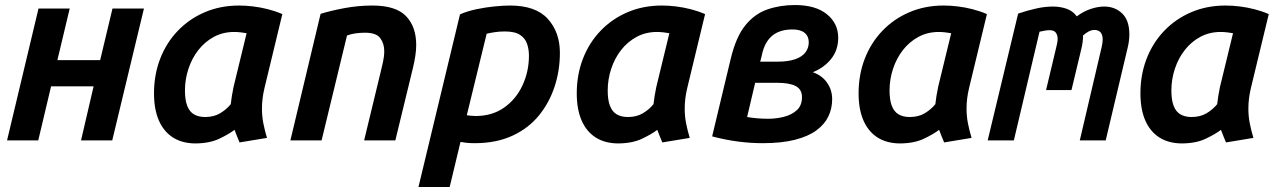

<svg xmlns="http://www.w3.org/2000/svg" viewBox="-20 -558 5080 763"><path d="M8 0 133 -524H257L208 -319H378L427 -524H552L426 0H302L352 -215H183L132 0Z M754 12Q702 11 666 -12.5Q630 -36 611 -80Q592 -124 592 -187Q592 -261 616.5 -324.5Q641 -388 686.5 -435.5Q732 -483 794 -509.5Q856 -536 930 -536Q957 -536 986 -532.5Q1015 -529 1044.5 -521.5Q1074 -514 1102 -502L1031 -208Q1026 -187 1023.5 -167Q1021 -147 1021 -126Q1021 -96 1026.5 -68Q1032 -40 1041 -10L932 8Q928 -1 921.5 -17.5Q915 -34 912 -42Q890 -25 851 -6.5Q812 12 754 12ZM795 -93Q830 -93 855 -108Q880 -123 897 -144Q899 -161 901.5 -177Q904 -193 908 -212L960 -426Q950 -428 936 -429.5Q922 -431 911 -431Q866 -431 830 -411.5Q794 -392 768.5 -359.5Q743 -327 729 -285Q715 -243 715 -198Q715 -161 724 -137.5Q733 -114 751 -103.5Q769 -93 795 -93Z M1134 0 1254 -503Q1292 -515 1347.5 -525.5Q1403 -536 1460 -536Q1553 -536 1593.5 -494Q1634 -452 1634 -379Q1634 -359 1630.5 -336Q1627 -313 1621 -288L1551 0H1427L1492 -269Q1497 -289 1502 -311.5Q1507 -334 1507 -355Q1507 -385 1491 -406.5Q1475 -428 1431 -428Q1412 -428 1393.5 -425.5Q1375 -423 1359 -417L1258 0Z M1643 185 1808 -501Q1838 -514 1874 -521.5Q1910 -529 1945 -532.5Q1980 -536 2007 -536Q2109 -536 2157 -483Q2205 -430 2205 -348Q2205 -278 2184 -214Q2163 -150 2121.5 -99Q2080 -48 2016 -18.5Q1952 11 1866 11Q1848 11 1834 9.5Q1820 8 1810 6L1767 185ZM1870 -97Q1936 -97 1983.5 -130.5Q2031 -164 2056.5 -219Q2082 -274 2082 -337Q2082 -362 2074.5 -384Q2067 -406 2046.5 -419.5Q2026 -433 1986 -433Q1964 -433 1945 -430Q1926 -427 1914 -424L1835 -100Q1842 -99 1852 -98Q1862 -97 1870 -97Z M2434 12Q2382 11 2346 -12.5Q2310 -36 2291 -80Q2272 -124 2272 -187Q2272 -261 2296.5 -324.5Q2321 -388 2366.5 -435.5Q2412 -483 2474 -509.5Q2536 -536 2610 -536Q2637 -536 2666 -532.5Q2695 -529 2724.5 -521.5Q2754 -514 2782 -502L2711 -208Q2706 -187 2703.5 -167Q2701 -147 2701 -126Q2701 -96 2706.5 -68Q2712 -40 2721 -10L2612 8Q2608 -1 2601.5 -17.5Q2595 -34 2592 -42Q2570 -25 2531 -6.5Q2492 12 2434 12ZM2475 -93Q2510 -93 2535 -108Q2560 -123 2577 -144Q2579 -161 2581.5 -177Q2584 -193 2588 -212L2640 -426Q2630 -428 2616 -429.5Q2602 -431 2591 -431Q2546 -431 2510 -411.5Q2474 -392 2448.5 -359.5Q2423 -327 2409 -285Q2395 -243 2395 -198Q2395 -161 2404 -137.5Q2413 -114 2431 -103.5Q2449 -93 2475 -93Z M3011 11Q2963 11 2913 4.5Q2863 -2 2810 -16L2884 -325Q2905 -412 2942 -457.5Q2979 -503 3029.5 -520.5Q3080 -538 3139 -538Q3221 -538 3266 -501.5Q3311 -465 3311 -408Q3311 -359 3283 -324Q3255 -289 3210 -271Q3247 -258 3267 -229Q3287 -200 3287 -164Q3287 -127 3272 -95.5Q3257 -64 3224.5 -40Q3192 -16 3139 -2.5Q3086 11 3011 11ZM3032 -86Q3065 -86 3096 -94Q3127 -102 3147 -120.5Q3167 -139 3167 -172Q3167 -203 3142 -216Q3117 -229 3067 -229H2981L2949 -93Q2965 -90 2988 -88Q3011 -86 3032 -86ZM3001 -313H3070Q3112 -313 3139.5 -322.5Q3167 -332 3180.5 -349.5Q3194 -367 3194 -390Q3194 -414 3177.5 -427.5Q3161 -441 3129 -441Q3095 -441 3070 -429.5Q3045 -418 3029 -394Q3013 -370 3006 -332Z M3554 12Q3502 11 3466 -12.5Q3430 -36 3411 -80Q3392 -124 3392 -187Q3392 -261 3416.5 -324.5Q3441 -388 3486.5 -435.5Q3532 -483 3594 -509.5Q3656 -536 3730 -536Q3757 -536 3786 -532.5Q3815 -529 3844.5 -521.5Q3874 -514 3902 -502L3831 -208Q3826 -187 3823.5 -167Q3821 -147 3821 -126Q3821 -96 3826.5 -68Q3832 -40 3841 -10L3732 8Q3728 -1 3721.5 -17.5Q3715 -34 3712 -42Q3690 -25 3651 -6.5Q3612 12 3554 12ZM3595 -93Q3630 -93 3655 -108Q3680 -123 3697 -144Q3699 -161 3701.5 -177Q3704 -193 3708 -212L3760 -426Q3750 -428 3736 -429.5Q3722 -431 3711 -431Q3666 -431 3630 -411.5Q3594 -392 3568.5 -359.5Q3543 -327 3529 -285Q3515 -243 3515 -198Q3515 -161 3524 -137.5Q3533 -114 3551 -103.5Q3569 -93 3595 -93Z M3905 0 4026 -504Q4065 -517 4099 -524.5Q4133 -532 4164 -532Q4194 -532 4219 -523Q4244 -514 4259 -493Q4286 -513 4314.5 -522.5Q4343 -532 4368 -532Q4411 -532 4439.5 -504.5Q4468 -477 4468 -421Q4468 -408 4466 -393Q4464 -378 4460 -363L4374 0H4271L4358 -371Q4360 -379 4361 -387.5Q4362 -396 4362 -401Q4362 -420 4353.5 -429.5Q4345 -439 4329 -439Q4318 -439 4306.5 -433Q4295 -427 4284 -417Q4284 -391 4277 -363L4238 -200H4137L4177 -368Q4179 -376 4181 -385.5Q4183 -395 4183 -404Q4183 -418 4176 -428Q4169 -438 4151 -438Q4141 -438 4131 -436Q4121 -434 4111 -432L4009 0Z M4674 12Q4622 11 4586 -12.5Q4550 -36 4531 -80Q4512 -124 4512 -187Q4512 -261 4536.5 -324.5Q4561 -388 4606.5 -435.5Q4652 -483 4714 -509.5Q4776 -536 4850 -536Q4877 -536 4906 -532.5Q4935 -529 4964.5 -521.5Q4994 -514 5022 -502L4951 -208Q4946 -187 4943.5 -167Q4941 -147 4941 -126Q4941 -96 4946.5 -68Q4952 -40 4961 -10L4852 8Q4848 -1 4841.5 -17.5Q4835 -34 4832 -42Q4810 -25 4771 -6.5Q4732 12 4674 12ZM4715 -93Q4750 -93 4775 -108Q4800 -123 4817 -144Q4819 -161 4821.5 -177Q4824 -193 4828 -212L4880 -426Q4870 -428 4856 -429.5Q4842 -431 4831 -431Q4786 -431 4750 -411.5Q4714 -392 4688.5 -359.5Q4663 -327 4649 -285Q4635 -243 4635 -198Q4635 -161 4644 -137.5Q4653 -114 4671 -103.5Q4689 -93 4715 -93Z"/></svg>

Font: Ubuntu Sans Mono SemiBold
Style: Italic
Weight: 600
Italic angle: -13.5°
Monospace: yes
Designer: Dalton Maag Ltd
Foundry: Dalton Maag Ltd
Version: Version 1.006